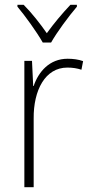

<svg xmlns="http://www.w3.org/2000/svg" viewBox="-20 -784 382 804"><path d="M159 -606H194C219 -650 267 -715 302 -756V-764H275C239 -726 205 -685 176 -645C149 -684 112 -731 79 -764H53V-756C85 -718 134 -650 159 -606ZM263 -538C187 -538 141 -483 121 -424H119L114 -529H82V0H121V-288C120 -406 169 -501 262 -501C284 -501 303 -498 321 -492L328 -528C309 -535 286 -538 263 -538Z"/></svg>

Font: Noto Sans Lao SemiCondensed ExtraLight
Style: Regular
Weight: 200
Width: 4
Designer: Monotype Design Team
Foundry: Monotype Imaging Inc.
Version: Version 2.003